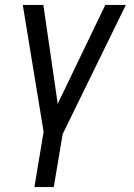

<svg xmlns="http://www.w3.org/2000/svg" viewBox="-20 -540 540 775"><path d="M119 215 156 -8 72 -520H155L213 -121L405 -520H488L233 1L197 215Z"/></svg>

Font: Iosevka Term Curly
Style: Italic
Weight: 400
Italic angle: -9°
Designer: Belleve Invis
Foundry: Belleve Invis
Version: Version 32.3.0